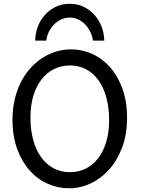

<svg xmlns="http://www.w3.org/2000/svg" viewBox="-20 -987 753 1019"><path d="M654.3 -361.3Q654.3 -273.4 628.2 -204.1Q602.1 -134.8 558.8 -86.7Q515.6 -38.6 460.4 -13.2Q405.3 12.2 346.7 12.2Q287.6 12.2 233.4 -11.7Q179.2 -35.6 137.7 -82Q96.2 -128.4 71.3 -196Q46.4 -263.7 46.4 -351.6Q46.4 -410.2 58.3 -460.4Q70.3 -510.7 91.6 -552.2Q112.8 -593.8 142.1 -626Q171.4 -658.2 205.8 -680.2Q240.2 -702.1 278.6 -713.6Q316.9 -725.1 356.4 -725.1Q414.6 -725.1 468.5 -701.2Q522.5 -677.2 563.7 -630.9Q605 -584.5 629.6 -516.8Q654.3 -449.2 654.3 -361.3ZM559.1 -349.1Q559.1 -416.5 544.2 -470.5Q529.3 -524.4 502 -562Q474.6 -599.6 436.3 -619.6Q397.9 -639.6 351.6 -639.6Q305.2 -639.6 266.6 -620.4Q228 -601.1 200.2 -565.2Q172.4 -529.3 157 -478.3Q141.6 -427.2 141.6 -363.8Q141.6 -296.9 156.5 -243.2Q171.4 -189.5 199 -151.6Q226.6 -113.8 265.1 -93.5Q303.7 -73.2 351.6 -73.2Q396.5 -73.2 434.6 -92Q472.7 -110.8 500.2 -146.2Q527.8 -181.6 543.5 -232.9Q559.1 -284.2 559.1 -349.1ZM473.6 -771.5Q469.7 -796.4 459 -818.4Q448.2 -840.3 432.1 -857.2Q416 -874 395 -883.8Q374 -893.6 350.1 -893.6Q326.2 -893.6 304.9 -883.8Q283.7 -874 267.1 -857.2Q250.5 -840.3 239.5 -818.4Q228.5 -796.4 225.6 -771.5H167Q167 -807.1 179.4 -842Q191.9 -877 215.6 -904.8Q239.3 -932.6 273.2 -949.7Q307.1 -966.8 350.1 -966.8Q392.6 -966.8 426.5 -949.7Q460.4 -932.6 484.1 -904.8Q507.8 -877 520.5 -842Q533.2 -807.1 533.2 -771.5Z"/></svg>

Font: Andika Compact
Style: Regular
Weight: 400
Designer: Victor Gaultney, Annie Olsen, Julie Remington, Don Collingsworth, Eric Hays, Becca Hirsbrunner
Foundry: SIL International
Version: Version 5.000 ; LnSpcTght